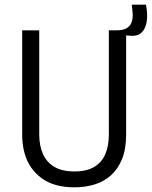

<svg xmlns="http://www.w3.org/2000/svg" viewBox="-20 -790 650 822"><path d="M298 12Q256 12 221 2.5Q186 -7 159 -26.5Q132 -46 113 -73.5Q94 -101 84.5 -136.5Q75 -172 75 -214V-660H148V-214Q148 -166 164 -130.5Q180 -95 213 -75.5Q246 -56 299 -56Q351 -56 383.5 -75.5Q416 -95 431 -130.5Q446 -166 446 -214V-660H520V-214Q520 -152 502.5 -109Q485 -66 454.5 -39Q424 -12 384 0Q344 12 298 12ZM536 -637 474 -642 476 -660Q507 -660 522.5 -669.5Q538 -679 543.5 -695Q549 -711 548 -730Q547 -749 544 -770H605Q613 -728 608 -697Q603 -666 585.5 -650Q568 -634 536 -637Z"/></svg>

Font: Bricolage Grotesque SemiCondensed Light
Style: Regular
Weight: 300
Width: 4
Designer: Mathieu Triay
Foundry: Atelier Triay
Version: Version 1.000;gftools[0.9.30]